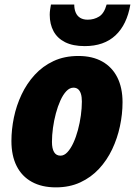

<svg xmlns="http://www.w3.org/2000/svg" viewBox="-20 -807 588 837"><path d="M223.6 9.8Q162.1 9.8 118.7 -14.2Q75.2 -38.1 52.5 -83.3Q29.8 -128.4 29.8 -192.4Q29.8 -242.2 40.5 -294.4Q51.3 -346.7 74 -394.8Q96.7 -442.9 131.3 -480.7Q166 -518.6 213.4 -540.8Q260.7 -563 321.8 -563Q382.8 -563 425.8 -538.8Q468.8 -514.6 491.5 -469.5Q514.2 -424.3 514.2 -361.3Q514.2 -309.6 502.9 -256.8Q491.7 -204.1 469 -156.2Q446.3 -108.4 411.6 -71Q377 -33.7 330.1 -12Q283.2 9.8 223.6 9.8ZM243.7 -128.4Q259.8 -128.4 273.9 -143.6Q288.1 -158.7 299.8 -184.1Q311.5 -209.5 319.8 -240.5Q328.1 -271.5 332.5 -303.7Q336.9 -335.9 336.9 -364.3Q336.9 -384.3 332.8 -397.7Q328.6 -411.1 320.6 -418Q312.5 -424.8 300.3 -424.8Q283.7 -424.8 269.3 -409.7Q254.9 -394.5 243.4 -369.1Q231.9 -343.8 223.6 -312.7Q215.3 -281.7 210.9 -249.5Q206.5 -217.3 206.5 -188.5Q206.5 -159.2 215.8 -143.8Q225.1 -128.4 243.7 -128.4ZM349.6 -606Q297.9 -606 263.9 -623Q230 -640.1 213.4 -670.9Q196.8 -701.7 196.8 -742.7Q196.8 -753.9 198.5 -765.4Q200.2 -776.9 202.1 -787.1H303.7Q303.7 -767.1 310.1 -752.2Q316.4 -737.3 329.6 -729.2Q342.8 -721.2 362.3 -721.2Q390.1 -721.2 412.1 -734.9Q434.1 -748.5 444.8 -787.1H548.3Q533.2 -699.2 483.2 -652.6Q433.1 -606 349.6 -606Z"/></svg>

Font: Open Sans SemiCondensed ExtraBold
Style: Italic
Weight: 800
Width: 4
Italic angle: -12°
Designer: Monotype Design Team
Foundry: Monotype Imaging Inc.
Version: Version 3.003